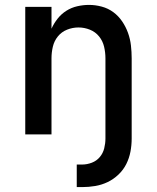

<svg xmlns="http://www.w3.org/2000/svg" viewBox="-20 -548 640 783"><path d="M293 215V123H315Q335 123 354.5 115.5Q374 108 387 92.5Q400 77 405 57Q410 37 410 17V-310Q410 -334 404.5 -357.5Q399 -381 384 -399.5Q369 -418 346.5 -427Q324 -436 300 -436Q276 -436 253.5 -427Q231 -418 216 -399.5Q201 -381 195.5 -357.5Q190 -334 190 -310V0H83V-520H190V-431Q200 -453 215 -472Q230 -491 250.5 -504Q271 -517 295 -522.5Q319 -528 343 -528Q369 -528 395 -521Q421 -514 442 -498.5Q463 -483 478 -461Q493 -439 502 -414Q511 -389 514 -362.5Q517 -336 517 -310V17Q517 44 512 70.5Q507 97 495 121Q483 145 463 164Q443 183 419 194.5Q395 206 368.5 210.5Q342 215 315 215Z"/></svg>

Font: Iosevka Aile Semibold
Style: Regular
Weight: 600
Designer: Belleve Invis
Foundry: Belleve Invis
Version: Version 31.1.0; ttfautohint (v1.8.4)